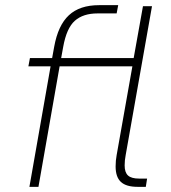

<svg xmlns="http://www.w3.org/2000/svg" viewBox="-20 -724 661 744"><path d="M463 -83Q463 -56 476 -44Q489 -32 519 -32H550L545 0H513Q469 0 448.5 -19Q428 -38 428 -79Q428 -102 432 -123L493 -467H211L129 0H94L176 -467H90L96 -499H182L190 -543Q205 -626 247 -665Q289 -704 364 -704H438L432 -672H358Q302 -672 270 -643.5Q238 -615 225 -543L217 -499H498L534 -700H569L467 -123Q463 -103 463 -83Z"/></svg>

Font: Bai Jamjuree ExtraLight
Style: Italic
Weight: 275
Italic angle: -10°
Version: Version 1.000; ttfautohint (v1.6)